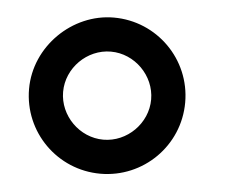

<svg xmlns="http://www.w3.org/2000/svg" viewBox="-36 -776 523 441"><g transform="rotate(5 225.0 -555.0)"><path d="M210 -375C309 -375 390 -455 390 -555C390 -655 309 -735 210 -735C114 -735 30 -653 30 -555C30 -455 111 -375 210 -375ZM108.5 -555C108.5 -610 155 -656.5 210 -656.5C265 -656.5 311.5 -610 311.5 -555C311.5 -500 265 -453.5 210 -453.5C155 -453.5 108.5 -500 108.5 -555Z"/></g></svg>

Font: Eudonet Medium
Style: Regular
Weight: 500
Designer: Mikhail Sharanda
Foundry: Mikhail Sharanda
Version: Version 4.503;Glyphs 3.1.2 (3151)